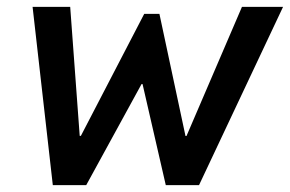

<svg xmlns="http://www.w3.org/2000/svg" viewBox="-20 -541 847 561"><path d="M134.3 0 75.2 -521H185.1L212.9 -144H216.3L401.4 -500.5H445.8L522 -143.6H524.9L687 -521H807.1L561.5 0H464.4L396.5 -295.4H393.6L231.9 0Z"/></svg>

Font: Reddit Sans SemiBold
Style: Italic
Weight: 600
Italic angle: -11.25°
Designer: Stephen Hutchings
Version: Version 1.013